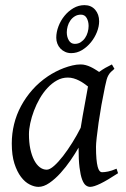

<svg xmlns="http://www.w3.org/2000/svg" viewBox="-20 -708 490 748"><path d="M294.4 -210.4Q297.9 -232.4 302 -256.1Q306.2 -279.8 310.3 -301.8Q314.5 -323.7 317.6 -342Q320.8 -360.4 322.8 -371.1Q315.4 -377 306.6 -383.1Q297.9 -389.2 287.8 -394.3Q277.8 -399.4 266.8 -402.6Q255.9 -405.8 244.1 -405.8Q221.7 -405.8 201.9 -394.8Q182.1 -383.8 165.3 -365.7Q148.4 -347.7 135 -324.5Q121.6 -301.3 112.3 -276.6Q103 -252 97.9 -228Q92.8 -204.1 92.8 -185.1Q92.8 -153.3 98.1 -127.9Q103.5 -102.5 112.8 -84.5Q122.1 -66.4 134.8 -56.6Q147.5 -46.9 162.1 -46.9Q173.8 -46.9 190.7 -61.8Q207.5 -76.7 225.8 -100.3Q244.1 -124 262.2 -153.1Q280.3 -182.1 294.4 -210.4ZM439.9 -33.2Q397.5 -5.4 371.3 7.3Q345.2 20 331.1 20Q322.3 20 314.2 13.9Q306.2 7.8 299.8 -9Q293.5 -25.9 289.8 -55.7Q286.1 -85.4 286.1 -132.8Q273.4 -110.4 255.1 -83.7Q236.8 -57.1 215.8 -33.9Q194.8 -10.7 172.6 4.6Q150.4 20 129.9 20Q113.8 20 95.5 10.7Q77.1 1.5 61.8 -18.8Q46.4 -39.1 36.1 -71Q25.9 -103 25.9 -148.9Q25.9 -187.5 34.9 -224.4Q43.9 -261.2 62 -294.9Q80.1 -328.6 106.2 -358.2Q132.3 -387.7 167 -411.1Q180.2 -419.9 196 -428.2Q211.9 -436.5 228.8 -442.9Q245.6 -449.2 262.2 -453.1Q278.8 -457 293.9 -457Q304.2 -457 314 -454.3Q323.7 -451.7 333 -447.3Q342.3 -442.9 350.6 -437.7Q358.9 -432.6 366.2 -427.7Q377.4 -436 390.1 -443.4Q402.8 -450.7 416 -457L425.8 -439.9Q417.5 -433.1 412.1 -427.7Q406.7 -422.4 402.6 -415.3Q398.4 -408.2 395.5 -397.9Q392.6 -387.7 389.2 -371.1Q381.8 -335.9 375.2 -299.1Q368.7 -262.2 364 -229.5Q359.4 -196.8 356.7 -171.9Q354 -147 354 -136.2Q354 -108.4 355.7 -89.4Q357.4 -70.3 360.4 -58.8Q363.3 -47.4 367.7 -42.2Q372.1 -37.1 377.9 -37.1Q387.7 -37.1 401.1 -39.8Q414.6 -42.5 434.1 -50.8ZM325.2 -606.9Q325.2 -624 317.9 -637.5Q310.5 -650.9 295.4 -650.9Q281.7 -650.9 271.5 -644.5Q261.2 -638.2 254.2 -628.2Q247.1 -618.2 243.7 -606Q240.2 -593.8 240.2 -582Q240.2 -564 248.3 -550.5Q256.3 -537.1 271.5 -537.1Q284.7 -537.1 294.7 -543.7Q304.7 -550.3 311.5 -560.3Q318.4 -570.3 321.8 -582.8Q325.2 -595.2 325.2 -606.9ZM366.2 -625Q366.2 -605 357.7 -583.3Q349.1 -561.5 334.2 -543.2Q319.3 -524.9 299.6 -512.9Q279.8 -501 257.3 -501Q244.6 -501 233.9 -505.9Q223.1 -510.7 215.3 -519Q207.5 -527.3 203.4 -538.1Q199.2 -548.8 199.2 -561Q199.2 -583 207.8 -605.5Q216.3 -627.9 231.2 -646.2Q246.1 -664.6 266.1 -676.3Q286.1 -688 309.1 -688Q335 -688 350.6 -670.2Q366.2 -652.3 366.2 -625Z"/></svg>

Font: Gentium Basic
Style: Italic
Weight: 400
Italic angle: -8°
Designer: J. Victor Gaultney and Annie Olsen
Foundry: SIL International
Version: Version 1.102; 2013; Maintenance release